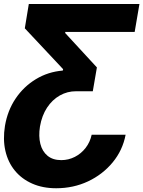

<svg xmlns="http://www.w3.org/2000/svg" viewBox="-23 -748 734 983"><path d="M620.1 -58.1Q605 21.5 553.7 83.5Q502.4 145.5 427.5 180.7Q352.5 215.8 264.6 215.8Q195.8 215.8 142.1 192.1Q88.4 168.5 53.2 125.7Q18.1 83 4.6 24.4Q-8.8 -34.2 2.4 -103.5Q15.6 -182.1 56.9 -243.4Q98.1 -304.7 160.4 -342.5Q222.7 -380.4 298.3 -386.7L300.3 -393.6L104 -603L124.5 -727.5H690.9L666.5 -584.5H311V-578.6L473.1 -402.8L452.1 -280.8H367.2Q322.3 -281.2 283.4 -259.3Q244.6 -237.3 218 -197Q191.4 -156.7 181.6 -100.1Q173.8 -50.3 183.6 -11.5Q193.4 27.3 220.5 49.6Q247.6 71.8 290.5 71.8Q327.6 71.8 360.1 55.2Q392.6 38.6 415.3 9.3Q438 -20 446.3 -58.1Z"/></svg>

Font: Inter 16pt ExtraBold
Style: Italic
Weight: 800
Italic angle: -9.3988°
Version: Version 4.001;git-66647c0bb